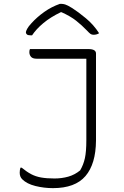

<svg xmlns="http://www.w3.org/2000/svg" viewBox="-20 -954 640 994"><path d="M262 -30Q300 -30 333.5 -39.5Q367 -49 395 -72Q412 -101 419.5 -135Q427 -169 427 -230V-650H170Q149 -650 140.5 -660Q132 -670 132 -684Q132 -694 135 -700H437Q477 -700 477 -677V-226Q476 -105 422.5 -42.5Q369 20 254 20Q208 20 163.5 9Q119 -2 95 -26Q82 -39 82 -60Q82 -75 86 -86H92Q119 -64 142 -52Q165 -40 193.5 -35Q222 -30 262 -30ZM290 -934H299Q306 -934 317 -931Q328 -928 354 -912Q384 -893 424.5 -859.5Q465 -826 493 -782Q481 -774 464 -774Q455 -774 448.5 -778.5Q442 -783 429 -797Q404 -823 374.5 -846.5Q345 -870 298 -891H295Q241 -865 204 -834Q167 -803 146 -771H140Q125 -771 119.5 -775.5Q114 -780 114 -787Q114 -792 120.5 -804.5Q127 -817 143 -834Q172 -866 209.5 -892.5Q247 -919 290 -934Z"/></svg>

Font: Recursive Mn Csl St Lt
Style: Regular
Weight: 300
Monospace: yes
Version: Version 1.079;hotconv 1.0.112;makeotfexe 2.5.65598; ttfautoh